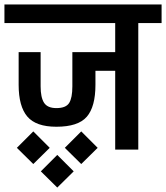

<svg xmlns="http://www.w3.org/2000/svg" viewBox="-30 -674 748 865"><path d="M-10 -654H698V-570H593V0H489V-355H400V-292Q400 -193 361 -148Q322 -103 224 -103Q132 -103 93 -149Q54 -195 54 -292V-439H153V-285Q153 -235 168.5 -211Q184 -187 224 -187Q267 -187 281.5 -210Q296 -233 296 -285V-439H489V-570H-10ZM120 -82 194 -8 120 65 46 -8ZM262 -8 336 -82 410 -8 336 65ZM154 98 228 24 302 98 228 171Z"/></svg>

Font: Biryani DemiBold
Style: Regular
Weight: 600
Designer: Dan Reynolds and Mathieu Réguer
Foundry: Dan Reynolds and Mathieu Réguer
Version: Version 1.003;PS 001.003;hotconv 1.0.70;makeotf.lib2.5.58329